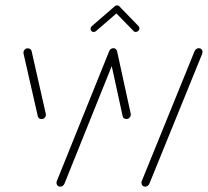

<svg xmlns="http://www.w3.org/2000/svg" viewBox="-20 -699 779 719"><path d="M509.6 -14.4Q509.6 -17.8 510.7 -20.4L708.5 -507Q710.4 -511.9 714.6 -515.2Q718.9 -518.5 724.1 -518.5Q730.7 -518.5 734.6 -514.3Q738.5 -510 738.5 -504.1Q738.5 -501.1 737.4 -498.1L539.6 -11.5Q537.8 -6.7 533.3 -3.3Q528.9 0 523.7 0Q517.4 0 513.5 -4.3Q509.6 -8.5 509.6 -14.4ZM121.5 -264.1 68.1 -498.5Q67.8 -499.6 67.8 -501.5Q67.8 -508.1 72.4 -513.1Q77 -518.1 84.4 -518.1Q89.6 -518.1 93.5 -515Q97.4 -511.9 98.5 -507L151.5 -272.6Q151.9 -271.5 151.9 -269.6Q151.9 -263 147.2 -258Q142.6 -253 135.2 -253Q130 -253 126.1 -256.1Q122.2 -259.3 121.5 -264.1ZM191.5 -14.4Q191.5 -17.8 192.6 -20.4L388.9 -507.4Q390.7 -512.2 395 -515.4Q399.3 -518.5 404.4 -518.5Q410.7 -518.5 414.6 -514.3Q418.5 -510 418.5 -504.1Q418.5 -501.5 417.4 -498.5L221.5 -11.5Q219.6 -6.7 215.2 -3.3Q210.7 0 205.6 0Q199.3 0 195.4 -4.3Q191.5 -8.5 191.5 -14.4ZM439.3 -264.1 388.1 -498.9Q386.7 -505.9 391.5 -512Q396.3 -518.1 404.4 -518.1Q409.6 -518.1 413.7 -515Q417.8 -511.9 418.5 -507L469.6 -272.6Q470.7 -265.6 465.9 -259.4Q461.1 -253.3 453.3 -253.3Q447.8 -253.3 443.9 -256.3Q440 -259.3 439.3 -264.1ZM418.5 -678.9Q423.7 -678.9 426.9 -675.7Q430 -672.6 430 -667.4Q430 -661.5 425.6 -657L340 -583Q336.3 -579.3 331.1 -579.3Q325.9 -579.3 322.6 -582.4Q319.3 -585.6 319.3 -590.4Q319.3 -596.7 323.7 -601.1L409.6 -675.2Q413 -678.9 418.5 -678.9ZM427.4 -674.8 498.9 -601.1Q502.2 -597.8 502.2 -593Q502.2 -587.4 498 -583.3Q493.7 -579.3 488.1 -579.3Q482.6 -579.3 480 -583L408.5 -656.3Z"/></svg>

Font: 26F Galaxy Sans Ultra Light
Style: Italic
Weight: 200
Italic angle: -5°
Designer: C₂₉H₂₅N₃O₅
Version: Version 1.200